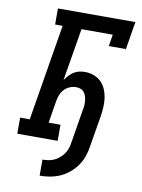

<svg xmlns="http://www.w3.org/2000/svg" viewBox="-101 -803 801 1082"><g transform="rotate(10 300.0 -262.0)"><path d="M203 211V119Q219 119 236 116.5Q253 114 268.5 107Q284 100 298 88.5Q312 77 322 63Q332 49 338 32.5Q344 16 346 0Q354 -48 362 -96.5Q370 -145 378 -194Q381 -207 382 -221Q383 -235 382 -248Q381 -261 377 -274Q373 -287 365 -297Q357 -307 345 -311.5Q333 -316 319 -316Q301 -316 283 -308.5Q265 -301 252 -287Q239 -273 232 -255.5Q225 -238 222 -220L201 -92H269V0H38V-92H93L184 -643H141V-735H584L558 -576H460L471 -643H292L242 -343Q252 -357 263.5 -370Q275 -383 290 -392.5Q305 -402 321.5 -405.5Q338 -409 354 -409Q380 -409 404.5 -400Q429 -391 446.5 -373.5Q464 -356 474 -332.5Q484 -309 487.5 -284Q491 -259 489.5 -232Q488 -205 484 -179L454 0Q450 29 440 57.5Q430 86 412.5 111Q395 136 370.5 156.5Q346 177 318 189Q290 201 261 206Q232 211 203 211Z"/></g></svg>

Font: Iosevka Slab Semibold Extended
Style: Italic
Weight: 600
Width: 7
Italic angle: -9°
Monospace: yes
Designer: Belleve Invis
Foundry: Belleve Invis
Version: Version 11.1.0; ttfautohint (v1.8.3)